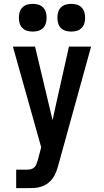

<svg xmlns="http://www.w3.org/2000/svg" viewBox="-20 -977 540 997"><path d="M64 0V-96H121Q131 -96 141 -98.5Q151 -101 158.5 -108.5Q166 -116 169.5 -125.5Q173 -135 176 -145L194 -212L47 -735H162L253 -353L271 -436L338 -735H453L283 -120Q278 -102 271.5 -84.5Q265 -67 254 -51.5Q243 -36 228 -25Q213 -14 195 -8Q177 -2 158.5 -1Q140 0 121 0ZM350 -813Q335 -813 321 -817Q307 -821 296.5 -831.5Q286 -842 282 -856Q278 -870 278 -885Q278 -900 282 -914Q286 -928 296.5 -938.5Q307 -949 321 -953Q335 -957 350 -957Q365 -957 379 -953Q393 -949 403.5 -938.5Q414 -928 418 -914Q422 -900 422 -885Q422 -870 418 -856Q414 -842 403.5 -831.5Q393 -821 379 -817Q365 -813 350 -813ZM150 -813Q135 -813 121 -817Q107 -821 96.5 -831.5Q86 -842 82 -856Q78 -870 78 -885Q78 -900 82 -914Q86 -928 96.5 -938.5Q107 -949 121 -953Q135 -957 150 -957Q165 -957 179 -953Q193 -949 203.5 -938.5Q214 -928 218 -914Q222 -900 222 -885Q222 -870 218 -856Q214 -842 203.5 -831.5Q193 -821 179 -817Q165 -813 150 -813Z"/></svg>

Font: Moesevka
Style: Bold
Weight: 700
Monospace: yes
Designer: Belleve Invis
Foundry: Belleve Invis
Version: Version 32.5.0; ttfautohint (v1.8.4)